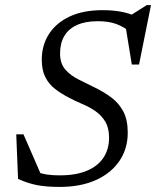

<svg xmlns="http://www.w3.org/2000/svg" viewBox="-20 -726 614 756"><path d="M498.5 -596.5Q468 -620 438.8 -631.2Q409.5 -642.5 364.5 -642.5Q316 -642.5 283 -627.5Q250 -612.5 233.2 -584.2Q216.5 -556 216.5 -515.5Q216.5 -475.5 237.5 -451.8Q258.5 -428 291 -412.2Q323.5 -396.5 357 -379.5Q390.5 -363 419.2 -341.5Q448 -320 465.5 -287.2Q483 -254.5 483 -203.5Q483 -140.5 450.2 -92.2Q417.5 -44 357.5 -17Q297.5 10 215 10Q162.5 10 126.2 3Q90 -4 51 -21.5L44 -197H72.5L147 -26L121.5 -50Q145 -41.5 166.8 -38.5Q188.5 -35.5 215 -35.5Q278.5 -35.5 321.8 -53.5Q365 -71.5 387.2 -105Q409.5 -138.5 409.5 -183.5Q409.5 -222 394.5 -247Q379.5 -272 356 -288.2Q332.5 -304.5 305.2 -316Q278 -327.5 254 -340Q222 -356.5 197.2 -375.5Q172.5 -394.5 158.5 -422.2Q144.5 -450 144.5 -491.5Q144.5 -547.5 172.5 -591.5Q200.5 -635.5 254 -660.8Q307.5 -686 383.5 -686Q421.5 -686 453.5 -680.5Q485.5 -675 523 -659.5L488.5 -662L558 -706H574.5L527.5 -472H499L472 -637Z"/></svg>

Font: Newsreader 16pt 16pt
Style: Italic
Weight: 400
Italic angle: -17°
Version: Version 1.003